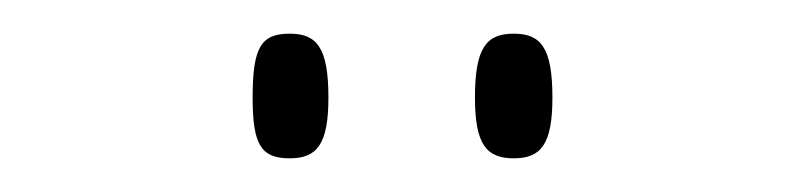

<svg xmlns="http://www.w3.org/2000/svg" viewBox="-20 -756 478 114"><path d="M285 -662C301 -662 308 -670 308 -698C308 -728 301 -736 285 -736C269 -736 262 -728 262 -698C262 -670 269 -662 285 -662ZM152 -662C168 -662 175 -670 175 -698C175 -728 168 -736 152 -736C135 -736 130 -728 130 -698C130 -670 135 -662 152 -662Z"/></svg>

Font: Noto Serif Sinhala ExtraCondensed Thin
Style: Regular
Weight: 100
Width: 2
Designer: Jelle Bosma - Monotype Design Team
Foundry: Monotype Imaging Inc.
Version: Version 2.007